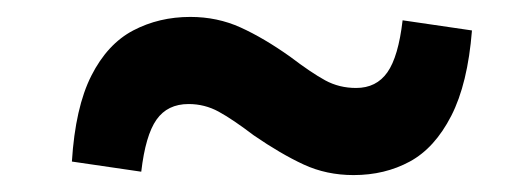

<svg xmlns="http://www.w3.org/2000/svg" viewBox="-20 -458 609 227"><path d="M323 -391Q348 -372 364.5 -363Q381 -354 401 -354Q425 -354 438 -372.5Q451 -391 456 -434L538 -422Q533 -359 513.5 -321Q494 -283 464.5 -267Q435 -251 398 -251Q366 -251 339 -263.5Q312 -276 280 -298Q255 -317 238.5 -326Q222 -335 203 -335Q178 -335 165 -316.5Q152 -298 147 -255L65 -267Q69 -331 88 -368.5Q107 -406 137.5 -422Q168 -438 205 -438Q237 -438 264.5 -425.5Q292 -413 323 -391Z"/></svg>

Font: Source Serif 4 ExtraBold
Style: Italic
Weight: 800
Italic angle: -12°
Designer: Frank Grießhammer
Foundry: Adobe Systems Incorporated
Version: Version 4.004;hotconv 1.0.116;makeotfexe 2.5.65601